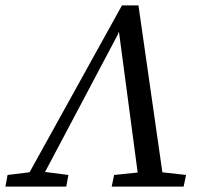

<svg xmlns="http://www.w3.org/2000/svg" viewBox="-61 -690 759 710"><path d="M-41 0 -33 -43 73 -56H91L192 -43L184 0ZM19 0 390 -670H451L547 0H455L376 -594H387L374 -561L77 0ZM352 0 361 -43 486 -56H511L627 -43L618 0Z"/></svg>

Font: Source Serif 4 18pt
Style: Italic
Weight: 400
Italic angle: -12°
Designer: Frank Grießhammer
Foundry: Adobe Systems Incorporated
Version: Version 4.004;hotconv 1.0.116;makeotfexe 2.5.65601